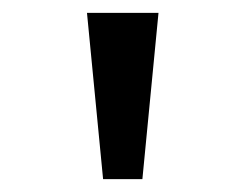

<svg xmlns="http://www.w3.org/2000/svg" viewBox="-20 -749 366 298"><path d="M140 -471 115 -729H226L201 -471Z"/></svg>

Font: hingu115
Style: Book
Weight: 400
Designer: Jelle Bosma - Monotype Design Team
Foundry: Monotype Imaging Inc.
Version: Version 2.003